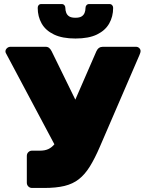

<svg xmlns="http://www.w3.org/2000/svg" viewBox="-20 -932 717 952"><path d="M139 0Q128 0 120.5 -7.5Q113 -15 113 -26V-159Q113 -170 120.5 -177.5Q128 -185 139 -185H179Q203 -185 220 -193Q237 -201 250.5 -217.5Q264 -234 276 -260L458 -678Q463 -689 471 -694.5Q479 -700 490 -700H654Q664 -700 670.5 -693.5Q677 -687 677 -679Q677 -674 675 -668.5Q673 -663 671 -658L475 -204Q450 -146 425.5 -106.5Q401 -67 371 -43.5Q341 -20 299.5 -10Q258 0 198 0ZM267 -184 9 -669Q7 -673 7 -677Q7 -686 14.5 -693Q22 -700 32 -700H206Q217 -700 224 -694Q231 -688 236 -678L376 -392ZM354 -741Q289 -741 247.5 -761Q206 -781 186.5 -815.5Q167 -850 167 -893Q167 -901 171.5 -906.5Q176 -912 186 -912H285Q294 -912 299 -906.5Q304 -901 304 -893Q304 -880 308.5 -868.5Q313 -857 323.5 -850.5Q334 -844 354 -844Q374 -844 384.5 -850.5Q395 -857 399.5 -868.5Q404 -880 404 -893Q404 -901 409 -906.5Q414 -912 423 -912H522Q531 -912 536 -906.5Q541 -901 541 -893Q541 -850 521.5 -815.5Q502 -781 461 -761Q420 -741 354 -741Z"/></svg>

Font: Rubik ExtraBold
Style: Regular
Weight: 800
Designer: Hubert and Fischer
Foundry: Hubert and Fischer
Version: Version 2.300;gftools[0.9.30]